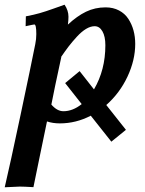

<svg xmlns="http://www.w3.org/2000/svg" viewBox="-43 -522 617 816"><path d="M211.4 2.4Q181.6 2.4 156.7 -5.9Q147.9 35.2 124.5 149.7Q101.1 264.2 99.1 273.4Q58.6 271 41 271L-22.9 273.9Q0 176.3 44.4 -33.7Q88.9 -243.7 106.9 -334.5Q111.3 -355.5 111.3 -377Q111.3 -418 103 -418Q99.6 -418 65.9 -410.6L66.9 -452.6Q101.1 -459 125.7 -466.1Q150.4 -473.1 184.6 -485.4Q218.8 -497.6 231.4 -502Q248 -477.5 248 -450.7Q248 -437 245.6 -417.5Q284.2 -453.6 322.5 -472.2Q360.8 -490.7 405.8 -490.7Q438 -490.7 462.9 -477.5Q487.8 -464.4 502.4 -441.9Q517.1 -419.4 524.4 -392.6Q531.7 -365.7 531.7 -335.4Q531.7 -266.6 498.8 -196.3Q465.8 -126 408.7 -75.7L492.2 29.8L430.2 80.1L342.8 -30.3Q279.8 2.4 211.4 2.4ZM214.8 -277.3 217.8 -280.8Q187 -139.2 175.3 -77.6Q199.7 -49.3 226.6 -49.3Q266.1 -49.3 304.2 -79.6L233.9 -168.9L295.4 -219.7L356.4 -142.1Q404.8 -224.6 404.8 -329.6Q404.8 -367.2 392.3 -388.9Q379.9 -410.6 359.4 -410.6Q341.8 -410.6 322.8 -399.2Q303.7 -387.7 283.9 -366.2Q264.2 -344.7 249 -325Q233.9 -305.2 214.8 -277.3Z"/></svg>

Font: Flanker
Style: Bold Italic
Weight: 700
Italic angle: -12°
Designer: Flanker
Version: Version 2.000